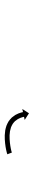

<svg xmlns="http://www.w3.org/2000/svg" viewBox="308 -915 140 796"><g transform="rotate(-90 378.0 -517.0)"><path d="M139.1 -557.5C138.2 -557.2 137.3 -556.8 136.4 -556.5L143.5 -537.8C144.3 -538.1 145 -538.4 145.8 -538.6C145.8 -538.6 145.7 -538.6 145.6 -538.6C145.6 -538.6 145.5 -538.5 145.5 -538.5C147.4 -539.1 149.3 -539.7 151.2 -540.2C151.2 -540.2 151.1 -540.2 151.1 -540.2C151 -540.1 151 -540.1 151 -540.1C153.9 -540.8 156.8 -541.5 159.7 -542.1C159.7 -542.1 159.7 -542.1 159.6 -542.1C159.6 -542.1 159.6 -542.1 159.6 -542.1C163.3 -542.8 167.1 -543.5 170.9 -544.1C170.9 -544.1 170.9 -544.1 170.8 -544.1C170.8 -544.1 170.8 -544.1 170.8 -544.1C175.2 -544.8 179.7 -545.4 184.2 -545.9C184.2 -545.9 184.2 -545.9 184.2 -545.9C184.1 -545.9 184.1 -545.9 184.1 -545.9C189.1 -546.4 194.2 -546.8 199.2 -547.1C199.2 -547.1 199.2 -547.1 199.1 -547.1C199 -547.1 199 -547.1 199 -547.1C204.4 -547.3 209.9 -547.3 215.4 -547.3C215.4 -547.3 215.3 -547.3 215.2 -547.3C215.1 -547.3 215 -547.3 215 -547.3C220.7 -547 226.3 -546.4 232 -545.6C232 -545.6 231.9 -545.7 231.7 -545.7C231.6 -545.7 231.5 -545.7 231.5 -545.7C237.1 -544.6 242.7 -543.2 248.2 -541.4C248.2 -541.4 248 -541.5 247.9 -541.5C247.7 -541.6 247.5 -541.7 247.5 -541.7C252.8 -539.5 257.9 -537 262.7 -534.1C262.7 -534.1 262.6 -534.2 262.4 -534.4C262.2 -534.5 262 -534.6 262 -534.6C266.4 -531.5 270.5 -528 274.2 -524.3C274.2 -524.3 274.1 -524.4 273.9 -524.5C273.8 -524.7 273.7 -524.8 273.7 -524.8C276.8 -521.2 279.6 -517.4 282.1 -513.3C282.1 -513.3 282.1 -513.5 282 -513.6C281.9 -513.7 281.8 -513.9 281.8 -513.9C283.8 -510.4 285.5 -506.8 287.1 -503.1C287.1 -503.1 287 -503.2 287 -503.3C287 -503.4 286.9 -503.5 286.9 -503.5C288 -500.6 289 -497.7 289.9 -494.8C289.9 -494.8 289.9 -494.9 289.9 -494.9C289.8 -495 289.8 -495.1 289.8 -495.1C290.3 -493.2 290.8 -491.3 291.3 -489.4C291.3 -489.4 291.3 -489.4 291.3 -489.4C291.3 -489.5 291.3 -489.5 291.3 -489.5C291.4 -488.8 291.6 -488.1 291.7 -487.4L278.8 -484.6L306.4 -466.9L324.1 -494.5L311.3 -491.7C311.1 -492.4 310.9 -493.2 310.8 -493.9C310.8 -493.9 310.8 -493.9 310.8 -493.9C310.8 -494 310.7 -494 310.7 -494C310.2 -496.1 309.7 -498.3 309.1 -500.4C309.1 -500.4 309.1 -500.4 309.1 -500.5C309 -500.6 309 -500.6 309 -500.6C308 -503.9 306.9 -507.2 305.7 -510.5C305.7 -510.5 305.6 -510.6 305.6 -510.7C305.5 -510.8 305.5 -510.9 305.5 -510.9C303.7 -515.2 301.6 -519.4 299.4 -523.5C299.4 -523.5 299.3 -523.6 299.2 -523.7C299.2 -523.9 299.1 -524 299.1 -524C296 -528.8 292.6 -533.4 288.9 -537.8C288.9 -537.8 288.8 -537.9 288.7 -538.1C288.5 -538.2 288.4 -538.3 288.4 -538.3C283.9 -542.9 278.9 -547.1 273.7 -550.8C273.7 -550.8 273.5 -551 273.3 -551.1C273.2 -551.2 273 -551.3 273 -551.3C267.3 -554.7 261.2 -557.7 255 -560.2C255 -560.2 254.9 -560.3 254.7 -560.3C254.5 -560.4 254.4 -560.4 254.4 -560.4C248.1 -562.5 241.7 -564.1 235.3 -565.4C235.3 -565.4 235.1 -565.4 235 -565.4C234.9 -565.4 234.8 -565.4 234.8 -565.4C228.6 -566.3 222.3 -566.9 216 -567.2C216 -567.2 215.9 -567.2 215.9 -567.2C215.8 -567.2 215.7 -567.3 215.7 -567.3C209.9 -567.3 204.1 -567.3 198.3 -567.1C198.3 -567.1 198.2 -567.1 198.1 -567.1C198.1 -567.1 198 -567.1 198 -567.1C192.7 -566.8 187.4 -566.3 182 -565.8C182 -565.8 182 -565.8 181.9 -565.8C181.9 -565.8 181.9 -565.8 181.9 -565.8C177.2 -565.2 172.5 -564.6 167.8 -563.9C167.8 -563.9 167.7 -563.9 167.7 -563.9C167.7 -563.9 167.6 -563.9 167.6 -563.9C163.6 -563.2 159.7 -562.5 155.7 -561.7C155.7 -561.7 155.7 -561.7 155.6 -561.7C155.6 -561.7 155.6 -561.7 155.6 -561.7C152.4 -561 149.3 -560.3 146.2 -559.5C146.2 -559.5 146.1 -559.5 146.1 -559.5C146 -559.5 146 -559.5 146 -559.5C143.8 -558.9 141.6 -558.3 139.4 -557.6C139.4 -557.6 139.3 -557.5 139.3 -557.5C139.2 -557.5 139.1 -557.5 139.1 -557.5Z"/></g></svg>

Font: FRB American Cursive Just Arrows Medium
Style: Italic
Weight: 500
Italic angle: -25°
Version: Version 2.0;Modular Font Editor K font №1